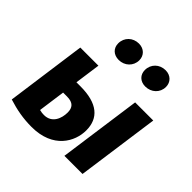

<svg xmlns="http://www.w3.org/2000/svg" viewBox="-208 -972 1161 1161"><g transform="rotate(45 373.0 -391.0)"><path d="M315 -642C365 -642 405 -679 405 -729C405 -769 376 -799 332 -799C281 -799 242 -762 242 -711C242 -671 270 -642 315 -642ZM633 -729C633 -769 604 -799 560 -799C509 -799 470 -762 470 -711C470 -671 498 -642 542 -642C593 -642 633 -679 633 -729ZM264 -366H230L253 -531H98L27 -16C94 5 156 17 229 17C413 17 478 -107 478 -202C478 -306 411 -366 264 -366ZM567 -531 493 0H648L722 -531ZM231 -87C219 -87 208 -88 193 -92L217 -265H250C304 -265 322 -240 322 -199C322 -150 300 -87 231 -87Z"/></g></svg>

Font: Fira Sans
Style: Bold Italic
Weight: 700
Italic angle: -8°
Designer: bBox Type GmbH & Carrois Corporate GbR & Edenspiekermann AG
Foundry: bBox Type GmbH & Carrois Corporate GbR & Edenspiekermann AG
Version: Version 4.301;PS 004.301;hotconv 1.0.88;makeotf.lib2.5.64775